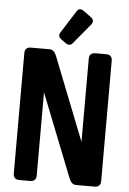

<svg xmlns="http://www.w3.org/2000/svg" viewBox="-63 -1012 711 1058"><g transform="rotate(5 293.0 -483.5)"><path d="M85.4 0Q51.3 0 51.3 -33.7V-698.7Q51.3 -732.4 85.4 -732.4H188Q213.4 -732.4 226.6 -698.7L407.7 -239.3V-698.7Q407.7 -732.4 441.9 -732.4H500.5Q534.7 -732.4 534.7 -698.7V-33.7Q534.7 0 500.5 0H397.9Q373 0 359.9 -33.7L178.2 -493.2V-33.7Q178.2 0 144 0ZM337.4 -966.8Q346.7 -966.8 355.5 -960.4L398.4 -929.2Q412.6 -918.9 412.6 -907.2Q412.6 -897.5 405.8 -889.2L312.5 -776.9Q304.2 -766.6 292.5 -766.6Q282.7 -766.6 273.4 -773.4L248 -792.5Q234.4 -802.7 234.4 -813.5Q234.4 -821.8 239.3 -829.6L318.4 -954.1Q326.7 -966.8 337.4 -966.8Z"/></g></svg>

Font: Simply Mono
Style: Bold
Weight: 700
Designer: Wojciech Kalinowski "wmk69" (wmk69@o2.pl)
Foundry: Wojciech Kalinowski "wmk69" (wmk69@o2.pl)
Version: Version 1.0.0